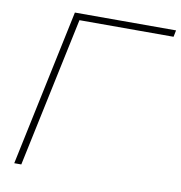

<svg xmlns="http://www.w3.org/2000/svg" viewBox="-80 -784 810 858"><g transform="rotate(10 325.0 -355.0)"><path d="M41 0H73L217 -680H644L650 -710H191Z"/></g></svg>

Font: Geist Thin
Style: Italic
Weight: 100
Italic angle: -12°
Designer: Basement.studio, Andrés Briganti, Mateo Zaragoza
Foundry: Basement.studio, Vercel, Andrés Briganti, Guido Ferreyra, Mateo Zaragoza
Version: Version 1.500